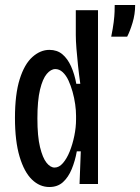

<svg xmlns="http://www.w3.org/2000/svg" viewBox="-20 -738 562 770"><path d="M178 12Q139 12 108 -18Q77 -48 58.5 -110Q40 -172 40 -265Q40 -360 59 -420.5Q78 -481 110 -509.5Q142 -538 178 -538Q209 -538 230 -520.5Q251 -503 265 -472Q279 -441 286 -402H302Q297 -437 293 -474Q289 -511 286.5 -543.5Q284 -576 284 -597V-697H373V-270V0H299L304 -131H288Q281 -92 267.5 -59.5Q254 -27 232.5 -7.5Q211 12 178 12ZM199 -66Q217 -66 232.5 -84Q248 -102 259.5 -130.5Q271 -159 278 -193Q285 -227 285 -259V-274Q285 -295 281.5 -320Q278 -345 271 -370Q264 -395 254.5 -415.5Q245 -436 231.5 -448.5Q218 -461 202 -461Q184 -461 167.5 -441.5Q151 -422 140.5 -378.5Q130 -335 130 -263Q130 -191 140.5 -148Q151 -105 166.5 -85.5Q182 -66 199 -66ZM426 -591Q433 -625 436 -649.5Q439 -674 439.5 -690.5Q440 -707 440 -718H522Q522 -681 511.5 -646.5Q501 -612 490 -591Z"/></svg>

Font: Bricolage Grotesque 24pt Condensed
Style: Regular
Weight: 400
Width: 3
Designer: Mathieu Triay
Foundry: Atelier Triay
Version: Version 1.001;gftools[0.9.33.dev8+g029e19f]